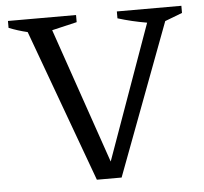

<svg xmlns="http://www.w3.org/2000/svg" viewBox="-49 -699 796 750"><g transform="rotate(-5 349.5 -324.0)"><path d="M301 0 82 -598Q44 -607 9 -621V-648H276V-620L178 -597L361 -66L550 -594Q491 -604 436 -621V-648H689V-620L621 -594L398 0Z"/></g></svg>

Font: Piazzolla
Style: Regular
Weight: 400
Designer: Juan Pablo del Peral
Foundry: Huerta Tipografica
Version: Version 1.330